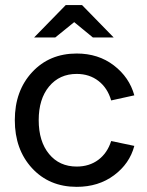

<svg xmlns="http://www.w3.org/2000/svg" viewBox="-20 -725 577 753"><path d="M38.1 -253.9Q38.1 -368.7 106 -441.9Q173.8 -515.1 280.8 -515.1Q365.7 -515.1 426.5 -468.5Q487.3 -421.9 506.8 -351.1L416 -331.1Q401.9 -379.9 366.2 -407.5Q330.6 -435.1 280.8 -435.1Q213.4 -435.1 172.6 -386Q131.8 -336.9 131.8 -253.9Q131.8 -170.4 172.4 -121.1Q212.9 -71.8 280.8 -71.8Q330.1 -71.8 365.5 -98.1Q400.9 -124.5 416 -171.9L506.8 -152.8Q488.3 -83 427.2 -37.6Q366.2 7.8 280.8 7.8Q173.3 7.8 105.7 -65.4Q38.1 -138.7 38.1 -253.9ZM237.8 -705.1H301.8L425.8 -578.1H344.2L271 -638.2L196.8 -578.1H113.8Z"/></svg>

Font: LT Superior Med
Style: Regular
Weight: 500
Designer: Daniel Lyons
Foundry: LyonsType
Version: Version 1.000